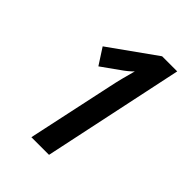

<svg xmlns="http://www.w3.org/2000/svg" viewBox="-207 -815 916 916"><g transform="rotate(45 251.0 -357.0)"><path d="M265 -434 172 0H291L442 -714H340L106 -547L159 -465L246 -527C265 -540 286 -557 299 -571C286 -525 274 -478 265 -434Z"/></g></svg>

Font: Noto Sans SemiCondensed SemiBold
Style: Italic
Weight: 600
Width: 4
Italic angle: -12°
Designer: Monotype Design Team
Foundry: Monotype Imaging Inc.
Version: Version 2.013